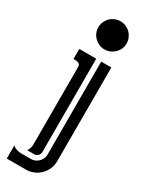

<svg xmlns="http://www.w3.org/2000/svg" viewBox="-219 -691 706 914"><g transform="rotate(30 134.5 -233.5)"><path d="M219.2 -439.9V75.7Q219.2 98.1 210.7 117.9Q202.1 137.7 187.3 152.6Q172.4 167.5 152.6 176Q132.8 184.6 110.4 184.6H4.9V112.8Q14.6 121.1 26.4 125Q38.1 128.9 50.8 128.9H106Q117.7 128.9 128.2 124.3Q138.7 119.6 146.5 111.8Q154.3 104 158.9 93.5Q163.6 83 163.6 71.3V-439.9ZM81.1 -362.8Q81.1 -371.6 77.4 -376Q73.7 -380.4 68.1 -382.3Q62.5 -384.3 55.9 -384.5Q49.3 -384.8 43 -384.8V-439.9H136.2V72.8Q136.2 84.5 127.7 93Q119.1 101.6 107.4 101.6H68.8Q81.1 85 81.1 64ZM147.5 -652.3Q163.6 -652.3 177.7 -646.2Q191.9 -640.1 202.4 -629.6Q212.9 -619.1 219 -605Q225.1 -590.8 225.1 -574.7Q225.1 -558.6 219 -544.7Q212.9 -530.8 202.1 -520.3Q191.4 -509.8 177.5 -503.7Q163.6 -497.6 147.5 -497.6Q131.3 -497.6 117.4 -503.7Q103.5 -509.8 92.8 -520.3Q82 -530.8 75.9 -544.7Q69.8 -558.6 69.8 -574.7Q69.8 -590.8 75.9 -605Q82 -619.1 92.5 -629.6Q103 -640.1 117.2 -646.2Q131.3 -652.3 147.5 -652.3Z"/></g></svg>

Font: Isar CAT
Style: Regular
Weight: 400
Designer: Digitized by Peter Wiegel
Foundry: CAT-Fonts, Peter Wiegel
Version: Version 1.000; ttfautohint (v1.3)